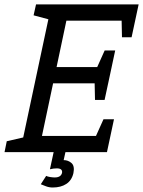

<svg xmlns="http://www.w3.org/2000/svg" viewBox="-62 -687 646 867"><path d="M170.7 -667H564L546.5 -593.7H237.8L193.5 -384.2H442.2L426.3 -310.8H177.8L127.5 -73.3H435.2L421 0H28.7ZM100.7 -667H180.7L170.2 -596.2L89.7 -617.8ZM-41.5 0 -31.5 -49.2 58.7 -70 38.5 0ZM452.7 -148.3 421 0H338.5L405.2 -148.3ZM532.2 -518.7H488.8L485.7 -667H564ZM458.2 -459.2 426.5 -310.8H344L410.7 -459.2ZM410.3 -235.8H367L363.8 -384.2H442.2ZM194.2 73.3Q187.2 73.3 179.1 74.3Q171 75.3 163.5 77.3L180.2 0H233.5L225.5 36Q245.7 36 260.8 49.2Q276 62.5 269.5 95Q262 127.5 237.4 143.6Q212.8 159.7 175.8 159.7Q160.3 159.7 145.9 154.3Q131.5 149 122.2 145L146.5 107.3Q152 110.3 163.8 112.3Q175.7 114.3 185.2 114.3Q213.2 114.3 218.2 93.3Q221.2 73.3 194.2 73.3Z"/></svg>

Font: Epunda Slab Light
Style: Italic
Weight: 300
Italic angle: -12°
Designer: Simon Atzbach
Foundry: typofactur
Version: Version 1.102